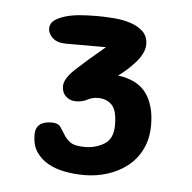

<svg xmlns="http://www.w3.org/2000/svg" viewBox="-37 -812 437 438"><g transform="rotate(5 181.5 -593.0)"><path d="M103 -706Q83 -706 72.5 -716Q62 -726 62 -737Q62 -749 71.5 -756Q81 -763 96 -767.5Q111 -772 130 -773.5Q149 -775 169 -775Q186 -775 206.5 -773.5Q227 -772 244.5 -766.5Q262 -761 274 -750Q286 -739 286 -720Q286 -710 280.5 -699Q275 -688 266 -678Q257 -668 247 -659Q237 -650 228 -644Q273 -638 293 -610.5Q313 -583 313 -538Q313 -506 301 -482Q289 -458 269 -442.5Q249 -427 223.5 -419Q198 -411 171 -411Q148 -411 126.5 -415Q105 -419 88 -428.5Q71 -438 60.5 -453.5Q50 -469 50 -493Q50 -524 87 -524Q101 -524 106.5 -516.5Q112 -509 117.5 -499.5Q123 -490 133 -482.5Q143 -475 167 -475Q191 -475 211 -487Q231 -499 231 -531Q231 -564 219 -576.5Q207 -589 187 -589Q174 -589 163 -583Q152 -577 137 -577Q124 -577 114.5 -585.5Q105 -594 105 -609Q105 -626 129 -648.5Q153 -671 195 -706Z"/></g></svg>

Font: Sniglet
Style: Regular
Weight: 400
Designer: Haley Fiege
Foundry: Haley Fiege, Pablo Impallari, Brenda Gallo
Version: Version 2.000; ttfautohint (v0.95) -l 8 -r 50 -G 200 -x 14 -